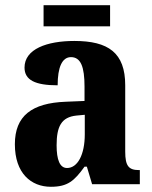

<svg xmlns="http://www.w3.org/2000/svg" viewBox="-20 -706 581 736"><path d="M147 -605H402V-686H147ZM175 10C240 10 265 -13 304 -67H313L333 0H516V-54H513C473 -54 460 -70 460 -125V-379C460 -504 395 -549 265 -549C160 -549 74 -518 74 -447C74 -399 115 -379 201 -379C201 -448 218 -487 252 -487C290 -487 304 -449 304 -374V-319L232 -316C102 -311 37 -262 37 -153C37 -42 99 10 175 10ZM237 -62C209 -62 197 -94 197 -149C197 -221 215 -257 273 -263L305 -266V-191C305 -114 278 -62 237 -62Z"/></svg>

Font: Noto Serif Sinhala Condensed ExtraBold
Style: Regular
Weight: 800
Width: 3
Designer: Jelle Bosma - Monotype Design Team
Foundry: Monotype Imaging Inc.
Version: Version 2.007